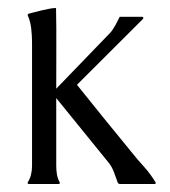

<svg xmlns="http://www.w3.org/2000/svg" viewBox="-20 -460 426 480"><path d="M120.1 -439.9Q121.1 -389.2 120.8 -339.1Q120.6 -289.1 120.6 -238.3L254.9 -377.4Q258.3 -380.9 261.7 -386Q265.1 -391.1 268.3 -396.7Q271.5 -402.3 274.2 -408Q276.9 -413.6 279.3 -418H335.9L338.4 -416.5L337.9 -413.1L172.4 -248Q206.1 -205.6 240 -164.1Q273.9 -122.6 308.1 -80.6Q323.7 -61 340.6 -42.5Q357.4 -23.9 370.1 -2L366.7 0H278.8L274.9 -2Q270 -15.6 264.9 -29.5Q259.8 -43.5 250.5 -54.7L120.6 -214.8V-45.4Q120.6 -34.7 122.3 -24.2Q124 -13.7 129.4 -3.9V-1Q127.4 0 126 0H51.8L49.3 -1V-3.9Q55.2 -13.7 57.6 -23.9Q60.1 -34.2 60.1 -45.4V-353.5Q60.1 -370.6 58.1 -388.2Q56.2 -405.8 49.3 -421.9V-423.8L51.8 -425.8Q57.6 -427.2 66.7 -429.7Q75.7 -432.1 85.2 -434.3Q94.7 -436.5 103.8 -438.2Q112.8 -439.9 118.7 -439.9Z"/></svg>

Font: CAT Linz
Style: Regular
Weight: 400
Designer: Peter Wiegel
Foundry: Peter Wiegel
Version: Version 1.08